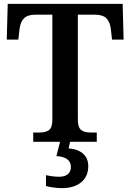

<svg xmlns="http://www.w3.org/2000/svg" viewBox="-20 -734 674 994"><path d="M620 -529H560L554 -582Q550 -619 531.5 -638.5Q513 -658 471 -658H383V-116Q383 -75 399.5 -61.5Q416 -48 448 -48H481V0H343L335 34Q384 38 410.5 62Q437 86 437 126Q437 179 400.5 209.5Q364 240 300 240Q283 240 259 237Q235 234 218 229V173Q256 181 286 181Q315 181 331 168Q347 155 347 130Q347 79 272 74L291 0H152V-48H185Q217 -48 234 -61Q251 -74 251 -114V-658H163Q122 -658 103.5 -638.5Q85 -619 81 -582L75 -529H15L20 -714H615Z"/></svg>

Font: Noto Serif SemiBold
Style: Regular
Weight: 600
Designer: Monotype Design Team
Foundry: Monotype Imaging Inc.
Version: Version 1.001